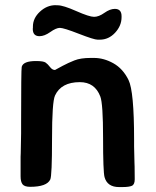

<svg xmlns="http://www.w3.org/2000/svg" viewBox="-20 -740 612 755"><path d="M372.6 -584H363.8Q349.6 -584 290 -607.2Q230.5 -630.4 215.6 -630.4Q200.7 -630.4 177.7 -614Q154.8 -597.7 135.3 -597.7Q108.9 -597.7 108.9 -626.5L109.4 -630.9V-635.3Q109.4 -668.5 137 -694.1Q164.6 -719.7 198.7 -719.7L203.1 -719.2H207Q228.5 -719.2 279.8 -696.5Q331.1 -673.8 349.9 -673.8Q368.7 -673.8 390.6 -689.5Q412.6 -705.1 431.6 -705.1Q458 -705.1 458 -676.3V-672.4Q458 -638.7 432.6 -611.3Q407.2 -584 372.6 -584ZM336.4 -512.2H349.6Q388.2 -512.2 425.8 -491.2Q463.4 -470.2 485.4 -425.5Q507.3 -380.9 507.3 -190.9Q507.3 -177.7 507.3 -164.6L508.8 -99.1L509.3 -86.4L509.8 -35.2Q509.8 -14.6 498.8 -9.5Q487.8 -4.4 460.4 -4.4H448.2Q401.9 -4.4 391.1 -43.5Q385.3 -64.9 385.3 -198.5Q385.3 -332 374.5 -360.4Q353 -417 293.9 -417Q220.7 -417 196.3 -364.3Q184.6 -338.9 184.6 -193.8Q184.6 -48.8 177.7 -34.2Q164.1 -5.4 98.6 -5.4Q76.7 -5.4 68.8 -15.1Q61 -24.9 61 -46.4V-124L61.5 -136.7L63 -215.3V-254.9Q63 -467.3 65.4 -477.1Q71.3 -500 121.6 -500Q150.9 -500 159.4 -493.9Q168 -487.8 176.8 -476.3Q185.5 -464.8 196.3 -464.8L226.1 -481Q248 -492.7 272.5 -502.4Q296.9 -512.2 336.4 -512.2Z"/></svg>

Font: Averia Sans Libre
Style: Bold
Weight: 700
Version: Version 1.002